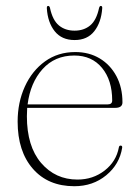

<svg xmlns="http://www.w3.org/2000/svg" viewBox="-20 -634 482 664"><path d="M403.5 -280Q403.5 -261 378.5 -261H74Q73 -247 73 -232Q73 -128 122.2 -70.5Q171.5 -13 248 -13Q301.5 -13 341.8 -44.2Q382 -75.5 391 -124Q392 -130.5 397 -130.5Q403.5 -130.5 402.5 -123Q393.5 -66 347.5 -28Q301.5 10 237 10Q146.5 10 93.8 -50.2Q41 -110.5 41 -213.5Q41 -280 66 -334.8Q91 -389.5 135.8 -421.8Q180.5 -454 240.5 -454Q288 -454 324.8 -432Q361.5 -410 382.5 -370.8Q403.5 -331.5 403.5 -280ZM237 -442Q169.5 -442 127.2 -395Q85 -348 75.5 -273H352.5Q368 -273 368 -286.5Q368 -356.5 332.8 -399.2Q297.5 -442 237 -442ZM238 -528Q270 -528 291.8 -546Q313.5 -564 322.5 -606Q324.5 -613.5 328.5 -613.5Q334.5 -613.5 333.5 -605Q330 -556.5 306 -526Q282 -495.5 238 -495.5Q193.5 -495.5 169.2 -526Q145 -556.5 142 -605Q141.5 -613.5 146.5 -613.5Q151.5 -613.5 153 -606Q162 -564 183.8 -546Q205.5 -528 238 -528Z"/></svg>

Font: Fraunces 72pt S000 Thin
Style: Regular
Weight: 100
Version: Version 1.000; ttfautohint (v1.8.3)